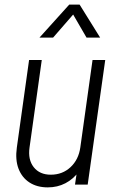

<svg xmlns="http://www.w3.org/2000/svg" viewBox="-20 -800 513 832"><path d="M187 12Q140.5 12 107.8 -9.2Q75 -30.5 60.2 -69.2Q45.5 -108 53 -161L106 -540H161L108 -161Q100.5 -108 126.2 -75.5Q152 -43 200 -43Q250.5 -43 285.5 -75.5Q320.5 -108 328 -161L381 -540H436L360 0H305L315 -68L322 -57Q298 -24 263.5 -6Q229 12 187 12ZM151 -637 280 -780H325L414 -637H355L297 -737L210 -637Z"/></svg>

Font: Mohave Light
Style: Italic
Weight: 300
Italic angle: -8°
Designer: Gumpita Rahayu
Foundry: Tokotype
Version: Version 2.003